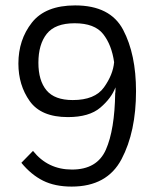

<svg xmlns="http://www.w3.org/2000/svg" viewBox="-20 -551 571 710"><path d="M48 -316Q48 -404 98 -467.5Q148 -531 258 -531Q388 -531 435.5 -440.5Q483 -350 483 -214Q483 -64 429.5 37.5Q376 139 245 139Q183 139 139 117Q95 95 59 51L102 7Q157 76 246 76Q339 76 371.5 2.5Q404 -71 406 -207Q407 -208 407 -217Q407 -226 407 -228Q392 -188 351 -153Q310 -118 231 -118Q132 -118 90 -177Q48 -236 48 -316ZM122 -319Q122 -253 152 -217Q182 -181 249 -181Q331 -181 364.5 -228Q398 -275 402 -321Q393 -385 361.5 -425Q330 -465 256 -465Q184 -465 153 -426Q122 -387 122 -319Z"/></svg>

Font: Zilla Slab
Style: Regular
Weight: 400
Designer: Typotheque.com
Foundry: Typotheque type foundry
Version: Version 1.1; 2017; ttfautohint (v1.6)